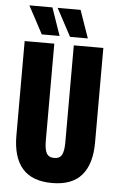

<svg xmlns="http://www.w3.org/2000/svg" viewBox="-56 -846 557 897"><g transform="rotate(5 222.0 -398.0)"><path d="M222.5 10.5Q128.5 10.5 83 -42Q37.5 -94.5 37.5 -196V-639H176.5V-183.5Q176.5 -144 186.5 -125.5Q196.5 -107 222 -107Q248.5 -107 258.2 -125.5Q268 -144 268 -183.5V-639H406.5V-196Q406.5 -94.5 361.2 -42Q316 10.5 222.5 10.5ZM153 -807 198 -677H114.5L45 -807ZM285 -807 330.5 -677H247L178 -806V-807Z"/></g></svg>

Font: Anek Latin Condensed
Style: Bold
Weight: 700
Width: 3
Designer: Yesha Goshar
Foundry: Ek Type
Version: Version 1.003